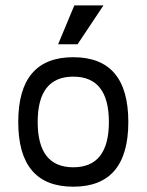

<svg xmlns="http://www.w3.org/2000/svg" viewBox="-20 -704 553 724"><path d="M48.8 -244.1Q48.8 -488.3 256.3 -488.3Q463.9 -488.3 463.9 -244.1Q463.9 0 256.3 0Q48.8 0 48.8 -244.1ZM390.6 -244.1Q390.6 -415 256.3 -415Q122.1 -415 122.1 -244.1Q122.1 -73.2 256.3 -73.2Q390.6 -73.2 390.6 -244.1ZM199.2 -537.1 260.3 -683.6H370.1L272.5 -537.1Z"/></svg>

Font: Sanitrixie
Style: Regular
Weight: 400
Designer: Jayvee D. Enaguas (Grand Chaos)
Version: Version 1.1 - 6/9/2013